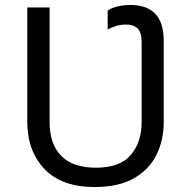

<svg xmlns="http://www.w3.org/2000/svg" viewBox="-20 -744 771 774"><path d="M362 10Q229 10 159.5 -62.5Q90 -135 90 -254V-714H180V-251Q180 -164 226.5 -116Q273 -68 367 -68Q464 -68 507.5 -119.5Q551 -171 551 -252V-574Q551 -613 535 -629Q519 -645 488 -645Q468 -645 449 -639.5Q430 -634 414 -625V-701Q429 -712 454 -718Q479 -724 505 -724Q640 -724 640 -580V-252Q640 -178 610 -118.5Q580 -59 518.5 -24.5Q457 10 362 10Z"/></svg>

Font: Noto IKEA Latin
Style: Regular
Weight: 400
Designer: Monotype Design Team
Foundry: Monotype Imaging Inc.
Version: Version 1.0